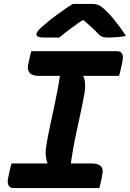

<svg xmlns="http://www.w3.org/2000/svg" viewBox="-20 -962 664 982"><path d="M338 -91 212 -90 224 -125Q217 -140 214.5 -163Q212 -186 216 -211Q224 -262 234.5 -311Q245 -360 255.5 -408.5Q266 -457 275.5 -507Q285 -557 291 -609L417 -610L404 -575Q413 -561 415 -538Q417 -515 413 -490Q404 -439 393.5 -390.5Q383 -342 372.5 -293.5Q362 -245 353 -194.5Q344 -144 338 -91ZM488 0H49Q41 0 34.5 -3Q28 -6 24.5 -12.5Q21 -19 20 -27Q19 -35 20 -44Q23 -59 26 -73Q29 -87 32 -100Q35 -113 39 -126H447Q472 -126 485.5 -119Q499 -112 503 -100.5Q507 -89 504 -75Q502 -61 499.5 -48.5Q497 -36 494 -24.5Q491 -13 488 0ZM140 -700H578Q598 -700 604.5 -687.5Q611 -675 607 -655Q606 -644 603.5 -634Q601 -624 599 -614Q597 -604 594.5 -594Q592 -584 589 -574H180Q145 -574 132.5 -588.5Q120 -603 123 -626Q125 -636 127 -645.5Q129 -655 131 -664Q133 -673 135 -682Q137 -691 140 -700ZM353 -942Q365 -942 383 -942Q401 -942 419 -942Q437 -942 449 -942Q468 -942 480.5 -937.5Q493 -933 512 -917Q523 -907 537.5 -891.5Q552 -876 566.5 -858Q581 -840 596 -819.5Q611 -799 624 -778Q603 -774 578.5 -772Q554 -770 530 -770Q513 -770 503 -774Q493 -778 483 -788Q469 -804 447 -824Q425 -844 388 -876L439 -858Q424 -858 406.5 -858Q389 -858 373 -858L429 -877Q379 -844 343.5 -817.5Q308 -791 283 -770H209Q192 -770 182.5 -772Q173 -774 169.5 -778.5Q166 -783 166 -788Q168 -795 173.5 -803Q179 -811 196 -826Q212 -840 231 -855.5Q250 -871 271.5 -886.5Q293 -902 313.5 -916.5Q334 -931 353 -942Z"/></svg>

Font: Rec Mono Semicasual
Style: Bold Italic
Weight: 700
Italic angle: -10°
Version: Version 1.085; ttfautohint (v1.8.4.7-5d5b)